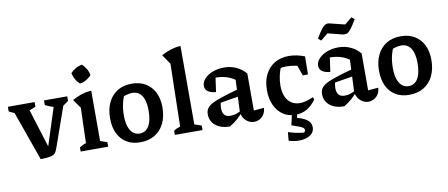

<svg xmlns="http://www.w3.org/2000/svg" viewBox="-92 -1098 3912 1676"><g transform="rotate(-10 1864.0 -260.0)"><path d="M192 5 18 -485H154L288 -54H263L402 -485H490L345 -73Q337 -50 329 -35Q321 -20 307 -12Q293 -4 266 0Q239 4 192 5ZM113 -408Q80 -415 49 -426.5Q18 -438 -11 -454V-495H226V-454ZM450 -408Q376 -420 309 -454V-495H515V-454Z M547 0V-37Q559 -45 573.5 -52Q588 -59 605 -64L615 -376L560 -454Q598 -476 640 -490Q682 -504 730 -507V-61L791 -40V0ZM689 -745Q711 -725 726.5 -698.5Q742 -672 747 -643Q729 -621 701.5 -605Q674 -589 645 -586Q623 -603 607.5 -630.5Q592 -658 586 -688Q606 -709 633 -724.5Q660 -740 689 -745Z M1075 11Q1005 11 954.5 -19.5Q904 -50 877 -106.5Q850 -163 850 -241Q850 -322 879 -381.5Q908 -441 961 -473.5Q1014 -506 1087 -506Q1158 -506 1209.5 -475.5Q1261 -445 1289 -389.5Q1317 -334 1317 -257Q1317 -175 1287.5 -114.5Q1258 -54 1203.5 -21.5Q1149 11 1075 11ZM1083 -65Q1117 -65 1141.5 -85Q1166 -105 1179.5 -146.5Q1193 -188 1193 -249Q1193 -308 1180 -347Q1167 -386 1141 -406Q1115 -426 1078 -426Q1054 -426 1022 -416.5Q990 -407 945 -388L1015 -437Q994 -393 983.5 -347Q973 -301 973 -246Q973 -185 986.5 -145Q1000 -105 1024.5 -85Q1049 -65 1083 -65Z M1382 0V-37Q1393 -45 1407 -51.5Q1421 -58 1440 -64L1452 -619L1394 -704Q1433 -726 1475 -739.5Q1517 -753 1565 -757V-61L1627 -40V0Z M2083 8Q2048 8 2017.5 -17Q1987 -42 1975 -91L1988 -381Q1918 -431 1818 -431Q1801 -431 1784 -429Q1767 -427 1752 -424L1822 -458L1801 -306Q1754 -310 1729.5 -328Q1705 -346 1705 -376Q1705 -411 1732.5 -440.5Q1760 -470 1805.5 -487.5Q1851 -505 1906 -505Q1964 -505 2013 -482.5Q2062 -460 2098 -418V-90L2189 -98Q2187 -66 2172.5 -42Q2158 -18 2134.5 -5Q2111 8 2083 8ZM1868 11Q1789 10 1742.5 -27.5Q1696 -65 1696 -127Q1696 -155 1708.5 -176Q1721 -197 1754 -215.5Q1787 -234 1848.5 -254Q1910 -274 2006 -301V-237L1791 -202L1829 -219Q1824 -204 1821.5 -188Q1819 -172 1819 -159Q1819 -120 1836.5 -100Q1854 -80 1890 -80Q1915 -80 1941.5 -88.5Q1968 -97 1998 -116V-103Q1971 -68 1939.5 -40Q1908 -12 1868 11Z M2451 10Q2388 10 2341 -21.5Q2294 -53 2267.5 -110.5Q2241 -168 2241 -243Q2241 -325 2271 -384Q2301 -443 2355 -474.5Q2409 -506 2481 -506Q2516 -506 2551.5 -498.5Q2587 -491 2620 -478L2604 -389Q2526 -420 2437 -420Q2415 -420 2393 -414.5Q2371 -409 2352 -398L2404 -442Q2384 -398 2374 -352.5Q2364 -307 2364 -263Q2364 -206 2381.5 -166Q2399 -126 2431 -105Q2463 -84 2507 -84Q2533 -84 2562.5 -92Q2592 -100 2625 -115L2634 -94Q2561 10 2451 10ZM2572 -318 2515 -478H2620L2618 -318ZM2351 222 2358 147Q2395 159 2428.5 166Q2462 173 2498 176Q2502 172 2505 165.5Q2508 159 2508 154Q2508 144 2499.5 136Q2491 128 2467 118.5Q2443 109 2398 94L2428 31Q2509 49 2544 75.5Q2579 102 2579 142Q2579 183 2547.5 207Q2516 231 2464 236Q2412 241 2351 222ZM2423 -16H2470L2445 94H2398Z M3096 8Q3061 8 3030.5 -17Q3000 -42 2988 -91L3001 -381Q2931 -431 2831 -431Q2814 -431 2797 -429Q2780 -427 2765 -424L2835 -458L2814 -306Q2767 -310 2742.5 -328Q2718 -346 2718 -376Q2718 -411 2745.5 -440.5Q2773 -470 2818.5 -487.5Q2864 -505 2919 -505Q2977 -505 3026 -482.5Q3075 -460 3111 -418V-90L3202 -98Q3200 -66 3185.5 -42Q3171 -18 3147.5 -5Q3124 8 3096 8ZM2881 11Q2802 10 2755.5 -27.5Q2709 -65 2709 -127Q2709 -155 2721.5 -176Q2734 -197 2767 -215.5Q2800 -234 2861.5 -254Q2923 -274 3019 -301V-237L2804 -202L2842 -219Q2837 -204 2834.5 -188Q2832 -172 2832 -159Q2832 -120 2849.5 -100Q2867 -80 2903 -80Q2928 -80 2954.5 -88.5Q2981 -97 3011 -116V-103Q2984 -68 2952.5 -40Q2921 -12 2881 11ZM2783 -589 2758 -611Q2785 -656 2803 -681Q2821 -706 2834.5 -715.5Q2848 -725 2859.5 -726Q2871 -727 2885 -723L3014 -691L3078 -744L3103 -722Q3070 -666 3049.5 -640.5Q3029 -615 3013 -610Q2997 -605 2977 -609L2848 -642Z M3459 11Q3389 11 3338.5 -19.5Q3288 -50 3261 -106.5Q3234 -163 3234 -241Q3234 -322 3263 -381.5Q3292 -441 3345 -473.5Q3398 -506 3471 -506Q3542 -506 3593.5 -475.5Q3645 -445 3673 -389.5Q3701 -334 3701 -257Q3701 -175 3671.5 -114.5Q3642 -54 3587.5 -21.5Q3533 11 3459 11ZM3467 -65Q3501 -65 3525.5 -85Q3550 -105 3563.5 -146.5Q3577 -188 3577 -249Q3577 -308 3564 -347Q3551 -386 3525 -406Q3499 -426 3462 -426Q3438 -426 3406 -416.5Q3374 -407 3329 -388L3399 -437Q3378 -393 3367.5 -347Q3357 -301 3357 -246Q3357 -185 3370.5 -145Q3384 -105 3408.5 -85Q3433 -65 3467 -65Z"/></g></svg>

Font: Piazzolla Thin
Style: Bold
Weight: 700
Version: Version 2.005